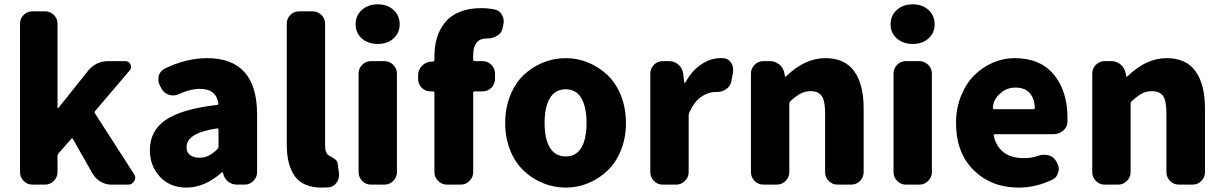

<svg xmlns="http://www.w3.org/2000/svg" viewBox="-20 -851 5640 885"><path d="M129.9 0Q105.5 0 88.9 -17.1Q72.3 -34.2 72.3 -57.6V-741.2Q72.3 -765.6 88.9 -782.2Q105.5 -798.8 129.9 -798.8H187.5Q210.9 -798.8 228 -782.2Q245.1 -765.6 245.1 -741.2V-355.5Q245.1 -352.5 247.1 -352.5Q249 -352.5 250 -354.5L385.7 -524.4Q421.9 -569.3 479.5 -569.3H557.6Q574.2 -569.3 581.5 -553.7Q588.9 -538.1 577.1 -525.4L418.9 -339.8Q414.1 -334 418 -328.1L597.7 -48.8Q603.5 -40 603.5 -31.2Q603.5 -24.4 598.6 -16.6Q589.8 0 571.3 0H493.2Q466.8 0 443.8 -13.7Q420.9 -27.3 407.2 -49.8L316.4 -210Q313.5 -215.8 308.6 -210.9L250 -144.5Q245.1 -138.7 245.1 -131.8V-57.6Q245.1 -34.2 228 -17.1Q210.9 0 187.5 0Z M839.8 13.7Q763.7 13.7 717.3 -36.1Q670.9 -85.9 670.9 -159.2Q670.9 -249 744.6 -298.8Q818.4 -348.6 979.5 -367.2Q987.3 -368.2 986.3 -375Q976.6 -441.4 901.4 -441.4Q857.4 -441.4 803.7 -417Q791 -411.1 777.3 -411.1Q768.6 -411.1 758.8 -414.1Q736.3 -420.9 724.6 -442.4L716.8 -457Q710 -470.7 710 -484.4Q710 -493.2 711.9 -502Q718.8 -525.4 740.2 -535.2Q838.9 -583 934.6 -583Q1165 -583 1165 -323.2V-57.6Q1165 -34.2 1147.9 -17.1Q1130.9 0 1107.4 0H1072.3Q1048.8 0 1031.2 -14.2Q1013.7 -28.3 1008.8 -50.8L1007.8 -54.7Q1006.8 -56.6 1004.9 -56.6Q1002.9 -56.6 1002 -55.7Q922.9 13.7 839.8 13.7ZM901.4 -124Q943.4 -124 982.4 -164.1Q987.3 -168.9 987.3 -176.8V-252.9Q987.3 -258.8 981.4 -258.8Q980.5 -258.8 979.5 -258.8Q839.8 -238.3 839.8 -172.9Q839.8 -148.4 856 -136.2Q872.1 -124 901.4 -124Z M1463.9 13.7Q1377 13.7 1339.4 -38.1Q1301.8 -89.8 1301.8 -184.6V-741.2Q1301.8 -765.6 1318.4 -782.2Q1335 -798.8 1359.4 -798.8H1420.9Q1444.3 -798.8 1461.4 -782.2Q1478.5 -765.6 1478.5 -741.2V-177.7Q1478.5 -144.5 1497.1 -133.8Q1498 -132.8 1506.3 -128.4Q1514.6 -124 1517.1 -122.1Q1519.5 -120.1 1524.9 -116.2Q1530.3 -112.3 1532.7 -107.9Q1535.2 -103.5 1536.1 -97.7L1542 -57.6Q1543 -51.8 1543 -45.9Q1543 -27.3 1533.2 -11.7Q1519.5 9.8 1495.1 12.7Q1480.5 13.7 1463.9 13.7Z M1690.4 0Q1666 0 1649.4 -17.1Q1632.8 -34.2 1632.8 -57.6V-511.7Q1632.8 -535.2 1649.4 -552.2Q1666 -569.3 1690.4 -569.3H1752Q1775.4 -569.3 1792.5 -552.2Q1809.6 -535.2 1809.6 -511.7V-57.6Q1809.6 -34.2 1792.5 -17.1Q1775.4 0 1752 0ZM1721.7 -648.4Q1676.8 -648.4 1647.9 -673.8Q1619.1 -699.2 1619.1 -739.3Q1619.1 -779.3 1647.9 -805.2Q1676.8 -831.1 1721.7 -831.1Q1765.6 -831.1 1793.9 -805.2Q1822.3 -779.3 1822.3 -739.3Q1822.3 -699.2 1793.9 -673.8Q1765.6 -648.4 1721.7 -648.4Z M2258.8 -807.6Q2282.2 -803.7 2293.9 -782.2Q2301.8 -768.6 2301.8 -752.9Q2301.8 -745.1 2299.8 -737.3L2295.9 -717.8Q2290 -696.3 2270.5 -685.5Q2251 -673.8 2227.5 -673.8Q2226.6 -673.8 2225.6 -673.8Q2224.6 -673.8 2223.6 -673.8Q2161.1 -673.8 2161.1 -595.7V-576.2Q2161.1 -569.3 2168 -569.3H2204.1Q2228.5 -569.3 2245.1 -552.2Q2261.7 -535.2 2261.7 -511.7V-487.3Q2261.7 -463.9 2245.1 -446.8Q2228.5 -429.7 2204.1 -429.7H2168Q2161.1 -429.7 2161.1 -422.9V-57.6Q2161.1 -34.2 2144 -17.1Q2127 0 2103.5 0H2040Q2016.6 0 1999.5 -17.1Q1982.4 -34.2 1982.4 -57.6V-422.9Q1982.4 -429.7 1975.6 -429.7H1964.8Q1940.4 -429.7 1923.8 -446.8Q1907.2 -463.9 1907.2 -487.3V-503.9Q1907.2 -528.3 1923.8 -546.4Q1940.4 -564.5 1963.9 -566.4L1975.6 -567.4Q1982.4 -568.4 1982.4 -575.2V-590.8Q1982.4 -637.7 1994.1 -676.8Q2005.9 -715.8 2030.8 -747.1Q2055.7 -778.3 2098.1 -795.9Q2140.6 -813.5 2198.2 -813.5Q2228.5 -813.5 2258.8 -807.6Z M2587.9 13.7Q2533.2 13.7 2482.9 -6.8Q2432.6 -27.3 2393.6 -64.5Q2354.5 -101.6 2331.5 -158.7Q2308.6 -215.8 2308.6 -284.2Q2308.6 -352.5 2331.5 -410.2Q2354.5 -467.8 2393.6 -504.9Q2432.6 -542 2482.9 -562.5Q2533.2 -583 2587.9 -583Q2641.6 -583 2691.4 -562.5Q2741.2 -542 2780.3 -504.9Q2819.3 -467.8 2842.3 -410.2Q2865.2 -352.5 2865.2 -284.2Q2865.2 -215.8 2842.3 -158.7Q2819.3 -101.6 2780.3 -64.5Q2741.2 -27.3 2691.4 -6.8Q2641.6 13.7 2587.9 13.7ZM2587.9 -129.9Q2635.7 -129.9 2659.7 -170.4Q2683.6 -210.9 2683.6 -284.2Q2683.6 -357.4 2659.7 -398.4Q2635.7 -439.5 2587.9 -439.5Q2539.1 -439.5 2514.6 -398.4Q2490.2 -357.4 2490.2 -284.2Q2490.2 -210.9 2514.6 -170.4Q2539.1 -129.9 2587.9 -129.9Z M3035.2 0Q3010.7 0 2994.1 -17.1Q2977.5 -34.2 2977.5 -57.6V-511.7Q2977.5 -535.2 2994.1 -552.2Q3010.7 -569.3 3035.2 -569.3H3064.5Q3088.9 -569.3 3107.4 -552.7Q3126 -536.1 3128.9 -511.7L3133.8 -471.7Q3133.8 -469.7 3136.2 -469.7Q3138.7 -469.7 3139.6 -471.7Q3169.9 -526.4 3212.9 -554.7Q3255.9 -583 3299.8 -583Q3306.6 -583 3313.5 -583Q3336.9 -582 3350.6 -560.5Q3359.4 -545.9 3359.4 -528.3Q3359.4 -521.5 3358.4 -514.6L3350.6 -474.6Q3345.7 -452.1 3326.2 -439.5Q3307.6 -426.8 3284.2 -426.8Q3283.2 -426.8 3282.2 -426.8Q3280.3 -426.8 3277.3 -426.8Q3243.2 -426.8 3210.9 -403.8Q3178.7 -380.9 3157.2 -332Q3154.3 -325.2 3154.3 -317.4V-57.6Q3154.3 -34.2 3137.2 -17.1Q3120.1 0 3096.7 0Z M3499 0Q3474.6 0 3458 -17.1Q3441.4 -34.2 3441.4 -57.6V-511.7Q3441.4 -535.2 3458 -552.2Q3474.6 -569.3 3499 -569.3H3528.3Q3553.7 -569.3 3572.8 -553.2Q3591.8 -537.1 3595.7 -511.7L3597.7 -500Q3597.7 -498 3600.1 -498Q3602.5 -498 3603.5 -499Q3689.5 -583 3784.2 -583Q3874 -583 3917.5 -522.5Q3960.9 -461.9 3960.9 -351.6V-57.6Q3960.9 -34.2 3944.3 -17.1Q3927.7 0 3903.3 0H3840.8Q3816.4 0 3799.8 -17.1Q3783.2 -34.2 3783.2 -57.6V-330.1Q3783.2 -386.7 3767.6 -408.7Q3752 -430.7 3716.8 -430.7Q3690.4 -430.7 3670.4 -419.9Q3650.4 -409.2 3623 -384.8Q3618.2 -379.9 3618.2 -373V-57.6Q3618.2 -34.2 3601.1 -17.1Q3584 0 3560.5 0Z M4156.2 0Q4131.8 0 4115.2 -17.1Q4098.6 -34.2 4098.6 -57.6V-511.7Q4098.6 -535.2 4115.2 -552.2Q4131.8 -569.3 4156.2 -569.3H4217.8Q4241.2 -569.3 4258.3 -552.2Q4275.4 -535.2 4275.4 -511.7V-57.6Q4275.4 -34.2 4258.3 -17.1Q4241.2 0 4217.8 0ZM4187.5 -648.4Q4142.6 -648.4 4113.8 -673.8Q4085 -699.2 4085 -739.3Q4085 -779.3 4113.8 -805.2Q4142.6 -831.1 4187.5 -831.1Q4231.4 -831.1 4259.8 -805.2Q4288.1 -779.3 4288.1 -739.3Q4288.1 -699.2 4259.8 -673.8Q4231.4 -648.4 4187.5 -648.4Z M4675.8 13.7Q4549.8 13.7 4468.3 -66.4Q4386.7 -146.5 4386.7 -284.2Q4386.7 -351.6 4409.7 -408.7Q4432.6 -465.8 4470.2 -503.4Q4507.8 -541 4556.2 -562Q4604.5 -583 4656.2 -583Q4775.4 -583 4837.9 -506.8Q4900.4 -430.7 4900.4 -307.6Q4900.4 -298.8 4900.4 -289.1Q4899.4 -264.6 4879.9 -248.5Q4860.4 -232.4 4835 -232.4H4566.4Q4563.5 -232.4 4561.5 -230Q4559.6 -227.5 4560.5 -224.6Q4585 -122.1 4700.2 -122.1Q4735.4 -122.1 4768.6 -133.8Q4780.3 -137.7 4793 -137.7Q4803.7 -137.7 4814.5 -134.8Q4836.9 -127.9 4848.6 -107.4L4851.6 -101.6Q4860.4 -86.9 4860.4 -72.3Q4860.4 -64.5 4857.4 -56.6Q4851.6 -32.2 4830.1 -22.5Q4753.9 13.7 4675.8 13.7ZM4556.6 -352.5Q4556.6 -347.7 4563.5 -347.7H4742.2Q4750 -347.7 4750 -354.5Q4750 -355.5 4750 -355.5Q4748 -397.5 4726.1 -422.4Q4704.1 -447.3 4660.2 -447.3Q4622.1 -447.3 4594.7 -423.8Q4556.6 -392.6 4556.6 -352.5Z M5072.3 0Q5047.9 0 5031.2 -17.1Q5014.6 -34.2 5014.6 -57.6V-511.7Q5014.6 -535.2 5031.2 -552.2Q5047.9 -569.3 5072.3 -569.3H5101.6Q5127 -569.3 5146 -553.2Q5165 -537.1 5168.9 -511.7L5170.9 -500Q5170.9 -498 5173.3 -498Q5175.8 -498 5176.8 -499Q5262.7 -583 5357.4 -583Q5447.3 -583 5490.7 -522.5Q5534.2 -461.9 5534.2 -351.6V-57.6Q5534.2 -34.2 5517.6 -17.1Q5501 0 5476.6 0H5414.1Q5389.6 0 5373 -17.1Q5356.4 -34.2 5356.4 -57.6V-330.1Q5356.4 -386.7 5340.8 -408.7Q5325.2 -430.7 5290 -430.7Q5263.7 -430.7 5243.7 -419.9Q5223.6 -409.2 5196.3 -384.8Q5191.4 -379.9 5191.4 -373V-57.6Q5191.4 -34.2 5174.3 -17.1Q5157.2 0 5133.8 0Z"/></svg>

Font: Gen Jyuu Gothic Heavy
Style: Bold
Weight: 900
Designer: [Source Han Sans]
Ryoko NISHIZUKA  (kana & ideographs); Paul D. Hunt (Latin, Greek & Cyrillic); Wenlong ZHANG  (bopomofo
Version: Version 1.002.20150607